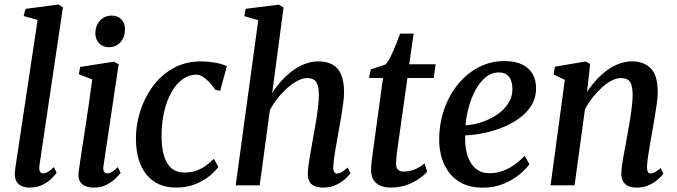

<svg xmlns="http://www.w3.org/2000/svg" viewBox="-20 -838 3061 868"><path d="M158 -88.5Q156 -72 160.5 -63Q165 -54 174 -54Q183 -54 194.2 -59.8Q205.5 -65.5 223.5 -82.5L236 -57Q230 -48 214.2 -32Q198.5 -16 173.2 -3Q148 10 113 10Q95 10 79.8 4Q64.5 -2 55.5 -16Q46.5 -30 47 -52.5Q47 -57 47.8 -63.8Q48.5 -70.5 49.2 -77.8Q50 -85 51 -90L150 -748L87 -765.5L95.5 -798L244.5 -817.5L264.5 -805Z M405 10Q382 10 365.5 3Q349 -4 341 -18.5Q333 -33 335 -55.5Q337 -74.5 342.2 -107.8Q347.5 -141 354 -184.8Q360.5 -228.5 368.2 -278Q376 -327.5 383.2 -378.8Q390.5 -430 397 -479L336.5 -502.5L342.5 -535.5L494.5 -559L516.5 -548L448 -89Q445 -71 450 -62.5Q455 -54 463.5 -54Q474 -54 485 -60.2Q496 -66.5 512.5 -82.5L525.5 -56.5Q519.5 -48 503.5 -32.2Q487.5 -16.5 462.5 -3.2Q437.5 10 405 10ZM471.5 -624.5Q445 -624.5 427.8 -642.8Q410.5 -661 411 -689Q412 -723 432.5 -745.2Q453 -767.5 485 -767.5Q513 -767.5 529.2 -749.8Q545.5 -732 545 -706Q545 -670.5 525 -647.5Q505 -624.5 471.5 -624.5Z M775 10Q691 10 643 -47.8Q595 -105.5 594.5 -210Q594 -269.5 612.8 -331.2Q631.5 -393 668.8 -445Q706 -497 761.8 -528.8Q817.5 -560.5 890.5 -560.5Q918.5 -560.5 951 -555Q983.5 -549.5 1005.5 -539L975.5 -427.5L954 -431.5Q942 -449.5 927.2 -465.2Q912.5 -481 897.2 -490.8Q882 -500.5 867.5 -500.5Q834.5 -500.5 805.8 -480Q777 -459.5 755.5 -421.8Q734 -384 722 -332Q710 -280 710.5 -218Q711 -164 723 -128.5Q735 -93 757.5 -75.5Q780 -58 813 -58Q842.5 -58 866 -66Q889.5 -74 909.2 -88Q929 -102 947 -120L967.5 -83Q954 -65 927.8 -43Q901.5 -21 863.2 -5.5Q825 10 775 10Z M1441.5 10Q1415 10 1399.5 2.2Q1384 -5.5 1377.5 -20.5Q1371 -35.5 1371.5 -56.5Q1372 -70 1374.5 -89.5Q1377 -109 1380.8 -131.2Q1384.5 -153.5 1388.8 -176.8Q1393 -200 1396.5 -221Q1400.5 -242.5 1404.8 -266.8Q1409 -291 1412.8 -316.2Q1416.5 -341.5 1419 -365.2Q1421.5 -389 1421.5 -409.5Q1421 -438.5 1415.2 -455Q1409.5 -471.5 1398 -478.2Q1386.5 -485 1368.5 -485Q1348.5 -485 1325.8 -473.2Q1303 -461.5 1280 -441.2Q1257 -421 1236.2 -395Q1215.5 -369 1200 -340L1154 0H1045.5L1147.5 -747L1084.5 -765L1090.5 -798L1240 -817L1262 -804.5L1210.5 -417Q1229 -446.5 1252.2 -472.2Q1275.5 -498 1302.2 -518Q1329 -538 1358.8 -549.2Q1388.5 -560.5 1419.5 -560.5Q1455.5 -560.5 1481.5 -547Q1507.5 -533.5 1521.5 -502.5Q1535.5 -471.5 1535.5 -420.5Q1535.5 -400.5 1531.5 -370Q1527.5 -339.5 1521.8 -306.2Q1516 -273 1511 -245Q1507.5 -226 1503.8 -204.5Q1500 -183 1496.2 -161.5Q1492.5 -140 1490 -120.2Q1487.5 -100.5 1486.5 -85Q1486 -68 1490.8 -60.8Q1495.5 -53.5 1503 -53.5Q1513.5 -53.5 1524.2 -59.8Q1535 -66 1552 -81L1564.5 -54.5Q1559 -46.5 1542.8 -31Q1526.5 -15.5 1500.8 -2.8Q1475 10 1441.5 10Z M1778.5 -177.5Q1776 -159.5 1774.2 -145.8Q1772.5 -132 1771.5 -120.5Q1770.5 -109 1770.5 -96.5Q1770.5 -80 1779 -71.2Q1787.5 -62.5 1803.5 -62.5Q1835.5 -62.5 1859.5 -74Q1883.5 -85.5 1899.5 -99.5L1911 -62Q1898 -46.5 1874.2 -29.8Q1850.5 -13 1818 -1.5Q1785.5 10 1744 10Q1706.5 10 1682 -9.2Q1657.5 -28.5 1657.5 -72.5Q1657.5 -78 1658 -85.5Q1658.5 -93 1659.8 -103.8Q1661 -114.5 1662.8 -129.2Q1664.5 -144 1667.5 -164L1711.5 -485.5H1648L1656.5 -524.5L1723 -546.5Q1734.5 -558.5 1746.5 -583.2Q1758.5 -608 1769.8 -636Q1781 -664 1789 -686H1850L1830 -547.5H1949.5L1941 -485.5H1822Z M2373.5 -96Q2359.5 -75.5 2329.8 -50.5Q2300 -25.5 2257.8 -7.5Q2215.5 10.5 2163 10.5Q2109.5 10.5 2071.5 -8Q2033.5 -26.5 2010 -58Q1986.5 -89.5 1975.8 -128.8Q1965 -168 1965.5 -209.5Q1966 -281.5 1988.5 -345.2Q2011 -409 2051 -457.8Q2091 -506.5 2144.5 -534.2Q2198 -562 2260.5 -562Q2309.5 -562 2341 -546.2Q2372.5 -530.5 2387.8 -503.5Q2403 -476.5 2403.5 -442.5Q2404 -396.5 2382.2 -361.2Q2360.5 -326 2324.2 -300.8Q2288 -275.5 2245 -259.2Q2202 -243 2159.5 -235Q2117 -227 2083 -226Q2081.5 -193 2086.8 -162.5Q2092 -132 2105 -107.8Q2118 -83.5 2139.5 -69.2Q2161 -55 2192 -55Q2223.5 -55 2251.8 -65Q2280 -75 2305.2 -92.8Q2330.5 -110.5 2351.5 -133.5ZM2236.5 -510.5Q2201.5 -510.5 2174.8 -488Q2148 -465.5 2129 -429.8Q2110 -394 2098.8 -352.2Q2087.5 -310.5 2084.5 -271.5Q2112 -273 2141.5 -281Q2171 -289 2198.8 -303Q2226.5 -317 2248.8 -336.8Q2271 -356.5 2284 -381.8Q2297 -407 2296.5 -437Q2296 -473.5 2280.2 -492Q2264.5 -510.5 2236.5 -510.5Z M2634 -423Q2652.5 -451 2675.2 -476Q2698 -501 2724 -520Q2750 -539 2778.8 -549.8Q2807.5 -560.5 2837.5 -560.5Q2890.5 -560.5 2922 -529Q2953.5 -497.5 2953.5 -421Q2953.5 -400.5 2949.2 -370Q2945 -339.5 2939.5 -306.2Q2934 -273 2929 -245Q2924.5 -219.5 2919.2 -190.2Q2914 -161 2910 -133.5Q2906 -106 2905 -85Q2905 -68 2909 -61Q2913 -54 2920 -54Q2929.5 -54 2940.5 -59.5Q2951.5 -65 2966.5 -78.5L2979 -52.5Q2974 -45 2957.8 -29.8Q2941.5 -14.5 2916.2 -2.2Q2891 10 2858 10Q2832.5 10 2817.2 1.8Q2802 -6.5 2795.2 -21.2Q2788.5 -36 2789 -56.5Q2789.5 -70 2792 -89.5Q2794.5 -109 2798.5 -131.2Q2802.5 -153.5 2807 -176.8Q2811.5 -200 2815 -221Q2819 -242.5 2823.2 -266.8Q2827.5 -291 2831.2 -316.2Q2835 -341.5 2837.5 -365.2Q2840 -389 2840 -409.5Q2839.5 -438.5 2834.2 -455Q2829 -471.5 2817.2 -478.2Q2805.5 -485 2786 -485Q2766.5 -485 2744.8 -473.5Q2723 -462 2701.2 -442.5Q2679.5 -423 2659.5 -397.5Q2639.5 -372 2624.5 -344L2577.5 0H2469L2533.5 -477L2482.5 -501.5L2489 -536.5L2627 -560L2648 -549Z"/></svg>

Font: Merriweather 36pt Medium
Style: Italic
Weight: 500
Italic angle: -7.8°
Version: Version 2.101